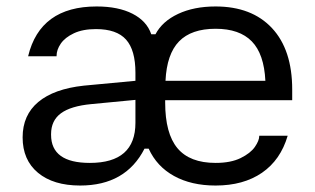

<svg xmlns="http://www.w3.org/2000/svg" viewBox="-20 -564 975 594"><path d="M50 -139Q50 -208 98.5 -248.5Q147 -289 239 -299L399 -314V-339Q399 -409 370 -441.5Q341 -474 277 -474Q236 -474 208.5 -461Q181 -448 168 -429Q155 -410 155 -391V-390H67Q104 -544 279 -544Q346 -544 390 -521.5Q434 -499 448 -458H461Q482 -498 531 -521Q580 -544 647 -544Q759 -544 821.5 -477Q884 -410 884 -287V-254H491V-247Q491 -151 529 -105.5Q567 -60 647 -60Q694 -60 724.5 -75Q755 -90 768.5 -109.5Q782 -129 782 -143V-144H870Q848 -69 790.5 -29.5Q733 10 647 10Q572 10 518.5 -19.5Q465 -49 440 -104H427Q369 10 228 10Q145 10 97.5 -29.5Q50 -69 50 -139ZM258 -60Q399 -60 399 -184V-255L263 -242Q199 -236 168.5 -213.5Q138 -191 138 -149V-147Q138 -60 258 -60ZM801 -314Q797 -397 759 -436Q721 -475 647 -475Q572 -475 534 -436Q496 -397 492 -314Z"/></svg>

Font: Mozilla Text BETA
Style: Regular
Weight: 400
Designer: Studio DRAMA
Foundry: Studio DRAMA
Version: Version 0.100